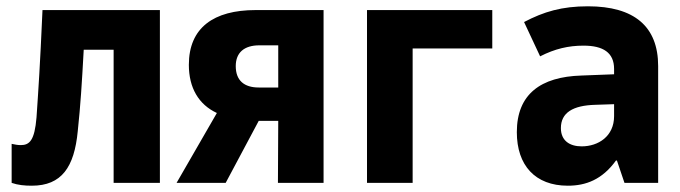

<svg xmlns="http://www.w3.org/2000/svg" viewBox="-20 -581 2160 610"><path d="M81 9C176 9 216 -50 227 -164C236 -249 240 -314 246 -423H341V0H488V-549H115C107 -367 102 -296 96 -208C90 -135 74 -120 46 -120C35 -120 27 -122 17 -124V0C37 7 58 9 81 9Z M541 0H697L802 -197H864L863 0H1008V-549H792C659 -549 580 -493 580 -375C580 -302 611 -249 669 -222ZM802 -303C756 -303 729 -325 729 -371C729 -414 756 -437 804 -437H864V-303Z M1146 0H1291V-427H1544V-549H1146Z M1784 9C1841 9 1893 -10 1937 -71H1940L1964 0H2071V-371C2071 -497 1995 -561 1848 -561C1765 -561 1708 -544 1645 -511L1696 -402C1743 -426 1786 -436 1834 -436C1896 -436 1931 -414 1931 -362V-345L1827 -341C1698 -337 1622 -282 1622 -161C1622 -56 1680 9 1784 9ZM1828 -116C1790 -116 1762 -134 1762 -174C1762 -223 1800 -246 1871 -248L1931 -250V-212C1931 -148 1881 -116 1828 -116Z"/></svg>

Font: Noto Sans Mono Condensed ExtraBold
Style: Regular
Weight: 800
Width: 3
Designer: Monotype Design Team
Foundry: Monotype Imaging Inc.
Version: Version 2.014